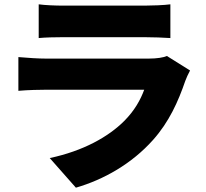

<svg xmlns="http://www.w3.org/2000/svg" viewBox="-20 -800 954 888"><path d="M752 -541C736 -534 706 -529 668 -529H192C158 -529 111 -532 65 -536V-380C110 -384 167 -385 192 -385H647C630 -339 603 -289 554 -240C482 -168 366 -102 210 -69L331 68C459 31 589 -42 688 -153C762 -236 804 -330 837 -426C841 -438 851 -459 859 -474ZM159 -624C189 -627 237 -628 271 -628H648C686 -628 740 -626 768 -624V-780C739 -776 682 -774 650 -774H271C236 -774 187 -776 159 -780Z"/></svg>

Font: GenEiGothic-pro-Heavy
Style: Bold
Weight: 900
Designer: Ryoko NISHIZUKA (kana & ideographs); Paul D. Hunt (Latin, Greek & Cyrillic); Wenlong ZHANG (bopomofo); Sandoll Communica
Foundry: Adobe Systems Incorporated; o_tamon
Version: Version 1.000.140830